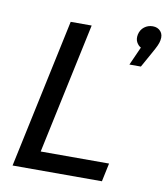

<svg xmlns="http://www.w3.org/2000/svg" viewBox="-82 -805 765 874"><g transform="rotate(10 300.0 -367.5)"><path d="M35 0 182 -690H279L150 -85H466L448 0ZM599 -678Q597 -666 590.5 -652Q584 -638 571 -615L532 -545H479L517 -630Q505 -636 497 -650.5Q489 -665 493 -686Q498 -709 515 -722Q532 -735 554 -735Q577 -735 590.5 -719.5Q604 -704 599 -678Z"/></g></svg>

Font: Radio Canada
Style: Italic
Weight: 400
Italic angle: -12°
Designer: Charles Daoud, Etienne Aubert Bonn, Alexandre Saumier Demers, Jacques Le Bailly
Foundry: Radio-Canada
Version: Version 2.104;gftools[0.9.28.dev5+ged2979d]